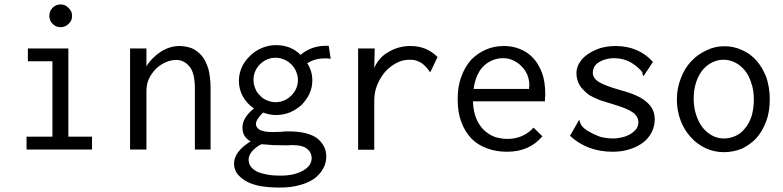

<svg xmlns="http://www.w3.org/2000/svg" viewBox="-20 -676 3540 868"><path d="M106 -457V-399H217V-58H100V0H396V-58H289V-457ZM218 -641C208 -631 203 -619 203 -604C203 -590 208 -578 218 -568C228 -558 240 -553 254 -553C268 -553 280 -558 290 -568C301 -578 306 -590 306 -604C306 -618 301 -630 290 -640C280 -651 268 -656 254 -656C240 -656 228 -651 218 -641Z M568 0H642V-263C642 -285 646 -305 654 -322C663 -339 674 -354 686 -366C700 -379 714 -388 730 -395C746 -402 762 -405 777 -405C800 -405 820 -395 836 -376C853 -357 861 -323 861 -275V0H932V-277C932 -312 928 -341 922 -365C914 -389 905 -409 892 -424C879 -439 864 -450 847 -458C830 -464 811 -468 791 -468C763 -468 736 -460 708 -443C682 -426 659 -404 642 -376V-457H568Z M1155 -385C1175 -405 1199 -415 1226 -415C1239 -415 1252 -412 1264 -407C1277 -402 1288 -394 1297 -385C1306 -376 1314 -365 1319 -352C1324 -340 1327 -327 1327 -314C1327 -301 1324 -288 1319 -276C1314 -264 1306 -253 1297 -244C1288 -235 1277 -227 1265 -222C1253 -217 1240 -214 1226 -214C1213 -214 1200 -217 1188 -222C1175 -227 1164 -234 1156 -244C1146 -252 1139 -263 1134 -276C1129 -288 1126 -301 1126 -314C1126 -327 1128 -340 1133 -352C1138 -364 1145 -375 1155 -385ZM1339 -428C1310 -457 1273 -472 1228 -472C1207 -472 1186 -468 1166 -460C1145 -451 1127 -440 1112 -425C1096 -410 1083 -393 1074 -374C1065 -354 1060 -333 1060 -310C1060 -285 1066 -262 1078 -240C1090 -218 1107 -200 1128 -186C1093 -157 1076 -129 1076 -100C1076 -71 1088 -50 1113 -37C1063 -6 1038 28 1038 64C1038 79 1042 92 1050 106C1059 118 1071 130 1087 140C1103 150 1124 158 1150 164C1177 169 1208 172 1245 172C1280 172 1311 168 1338 160C1364 153 1386 142 1403 130C1420 116 1433 102 1442 84C1451 68 1455 50 1455 32C1455 16 1452 1 1445 -13C1438 -27 1428 -39 1415 -50C1402 -60 1384 -68 1362 -74C1341 -79 1315 -82 1285 -82C1274 -82 1262 -82 1248 -80C1236 -80 1223 -79 1210 -79C1187 -79 1170 -82 1156 -88C1144 -95 1137 -104 1137 -115C1137 -129 1148 -146 1169 -167C1189 -160 1208 -156 1227 -156C1250 -156 1271 -160 1291 -168C1311 -177 1328 -188 1344 -202C1358 -217 1370 -234 1379 -252C1388 -272 1392 -292 1392 -313C1392 -341 1384 -367 1369 -390C1392 -405 1419 -412 1448 -412H1462C1466 -411 1470 -411 1475 -410L1466 -469H1453C1409 -469 1371 -455 1339 -428ZM1161 -24C1176 -23 1194 -22 1214 -20C1234 -20 1257 -19 1282 -19C1285 -19 1289 -19 1292 -20H1302C1331 -20 1353 -15 1366 -5C1380 5 1388 19 1389 37C1389 62 1376 81 1349 96C1322 111 1289 118 1248 118C1229 118 1210 117 1192 114C1175 111 1160 107 1146 102C1134 96 1123 88 1116 80C1108 70 1104 59 1104 46C1104 21 1123 -3 1161 -24Z M1599 -457V1H1672V-222C1672 -246 1676 -269 1685 -291C1694 -313 1705 -332 1720 -350C1734 -366 1751 -380 1770 -390C1789 -401 1810 -406 1832 -406C1844 -406 1854 -405 1862 -402C1871 -399 1878 -396 1886 -391C1892 -386 1899 -381 1905 -374C1911 -367 1918 -359 1925 -349L1958 -418C1926 -451 1885 -468 1836 -468C1801 -468 1769 -460 1738 -442C1708 -426 1686 -401 1672 -369L1674 -457Z M2259 -468C2230 -468 2202 -463 2177 -452C2152 -441 2130 -426 2110 -406C2092 -385 2076 -360 2066 -330C2054 -300 2049 -266 2049 -227C2049 -189 2054 -155 2065 -126C2076 -96 2091 -71 2110 -51C2129 -31 2153 -16 2180 -6C2208 5 2239 10 2272 10C2340 10 2393 -13 2432 -60L2392 -99C2361 -65 2321 -48 2274 -48C2256 -48 2238 -51 2220 -56C2202 -62 2186 -72 2171 -85C2156 -98 2144 -116 2134 -138C2125 -159 2119 -186 2118 -218H2443C2444 -223 2444 -229 2444 -234C2445 -240 2445 -246 2445 -251C2445 -288 2440 -321 2430 -348C2419 -375 2406 -398 2388 -416C2372 -433 2352 -446 2329 -455C2306 -464 2283 -468 2259 -468ZM2121 -274C2128 -322 2144 -357 2169 -380C2194 -402 2223 -413 2254 -413C2271 -413 2286 -410 2300 -403C2315 -396 2327 -388 2338 -376C2349 -366 2357 -352 2364 -338C2370 -322 2373 -307 2373 -290C2373 -287 2373 -284 2372 -282V-274Z M2932 -396C2889 -444 2832 -468 2762 -468C2737 -468 2713 -464 2692 -458C2670 -450 2651 -441 2636 -430C2620 -419 2608 -406 2599 -391C2590 -376 2586 -361 2586 -345C2586 -330 2589 -317 2594 -304C2599 -292 2606 -281 2615 -272C2624 -262 2633 -254 2644 -246C2655 -240 2672 -231 2696 -222C2705 -219 2725 -213 2754 -204C2797 -191 2826 -179 2842 -167C2858 -155 2866 -140 2866 -123C2866 -112 2863 -102 2856 -92C2849 -84 2840 -76 2830 -70C2818 -63 2806 -58 2792 -55C2779 -52 2765 -50 2752 -50C2739 -50 2727 -51 2714 -53C2701 -55 2690 -58 2680 -63C2658 -72 2642 -81 2631 -88C2620 -96 2613 -103 2609 -109C2605 -115 2603 -120 2602 -124C2601 -129 2600 -132 2598 -134L2557 -62C2609 -14 2673 10 2750 10C2779 10 2806 6 2829 -2C2852 -9 2872 -20 2889 -33C2906 -46 2918 -62 2927 -80C2936 -98 2940 -117 2940 -137C2940 -168 2928 -194 2904 -214C2881 -236 2840 -254 2783 -269C2758 -276 2737 -283 2722 -289C2706 -295 2694 -301 2685 -307C2676 -313 2670 -319 2666 -326C2662 -332 2660 -339 2660 -347C2660 -358 2663 -367 2668 -376C2673 -384 2680 -391 2690 -396C2698 -401 2709 -406 2720 -408C2732 -412 2744 -413 2757 -413C2785 -413 2810 -406 2832 -394C2854 -380 2871 -366 2883 -351C2884 -349 2885 -346 2885 -341C2885 -336 2887 -334 2890 -333Z M3254 -467C3226 -467 3199 -461 3173 -448C3147 -436 3124 -420 3104 -398C3085 -378 3069 -352 3058 -322C3046 -292 3040 -260 3040 -226C3040 -192 3046 -160 3057 -131C3068 -102 3084 -76 3103 -56C3122 -34 3145 -18 3170 -6C3196 6 3224 12 3253 12C3282 12 3309 6 3334 -4C3359 -16 3381 -32 3400 -52C3419 -74 3433 -99 3444 -128C3455 -157 3460 -191 3460 -228C3460 -265 3454 -298 3444 -328C3432 -357 3418 -382 3399 -403C3380 -424 3358 -440 3334 -450C3308 -462 3282 -467 3254 -467ZM3388 -226C3388 -198 3384 -173 3378 -151C3370 -129 3361 -110 3348 -96C3336 -80 3322 -69 3306 -62C3289 -54 3272 -50 3253 -50C3234 -50 3217 -54 3200 -63C3183 -72 3169 -84 3156 -100C3144 -116 3134 -135 3127 -157C3120 -179 3116 -203 3116 -230C3116 -257 3120 -282 3127 -304C3134 -325 3144 -344 3156 -359C3169 -374 3183 -386 3200 -394C3216 -402 3233 -406 3251 -406C3269 -406 3286 -402 3302 -394C3319 -386 3333 -374 3346 -359C3359 -344 3369 -325 3376 -302C3384 -280 3388 -255 3388 -226Z"/></svg>

Font: Inconsolatazi4
Style: Regular
Weight: 400
Designer: Raph Levien, Kirill Tkachev
Foundry: Cyreal
Version: Version 1.013